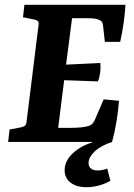

<svg xmlns="http://www.w3.org/2000/svg" viewBox="-20 -593 561 802"><path d="M418 -418 411 -481Q410 -494 406.5 -500.5Q403 -507 391 -511Q379 -516 363.5 -516.5Q348 -517 334 -517H281L256 -323L399 -330Q401 -311 398.5 -290.5Q396 -270 389 -253L248 -258L223 -59H278Q300 -59 319 -61Q338 -63 351 -67Q362 -71 368 -78.5Q374 -86 379 -99L413 -178L477 -172Q474 -131 467 -87.5Q460 -44 448 0H14L20 -52L67 -61Q78 -63 84 -68Q90 -73 91 -85L141 -488Q143 -501 137.5 -505.5Q132 -510 120 -512L76 -521L82 -573H504Q502 -537 496.5 -497.5Q491 -458 482 -418ZM341 189Q300 189 275 170Q250 151 250 118Q250 80 283 48.5Q316 17 365 2V-8H448V0Q400 16 375 40Q350 64 350 88Q350 103 360 111Q370 119 388 119Q398 119 408 117Q418 115 428 111L441 162Q419 175 393 182Q367 189 341 189Z"/></svg>

Font: Rasa
Style: Bold Italic
Weight: 700
Italic angle: -7.10001°
Designer: Anna Giedrys (Yrsa+Rasa design), David Brezina (Yrsa art-direction, Rasa art-direction, design)
Foundry: Rosetta Type Foundry
Version: Version 2.004